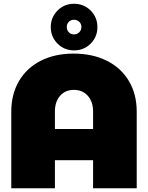

<svg xmlns="http://www.w3.org/2000/svg" viewBox="-20 -1001 787 1021"><path d="M498 -857Q498 -805 462 -769Q426 -733 374 -733Q322 -733 286 -769Q250 -805 250 -857Q250 -909 286 -945Q322 -981 374 -981Q426 -981 462 -945Q498 -909 498 -857ZM335 -857Q335 -841 346 -829.5Q357 -818 374 -818Q390 -818 401.5 -829.5Q413 -841 413 -857Q413 -874 401.5 -885Q390 -896 374 -896Q357 -896 346 -885Q335 -874 335 -857ZM371 -716Q472 -716 548 -678Q624 -640 665.5 -570Q707 -500 707 -408V0H475V-149H272V0H40V-408Q40 -500 81 -570Q122 -640 197 -678Q272 -716 371 -716ZM373 -523Q327 -523 299.5 -491.5Q272 -460 272 -408V-315H475V-408Q475 -460 447 -491.5Q419 -523 373 -523Z"/></svg>

Font: TypoPRO Montserrat Alternates
Style: Regular
Weight: 900
Designer: Julieta Ulanovsky
Foundry: Julieta Ulanovsky
Version: Version 6.001